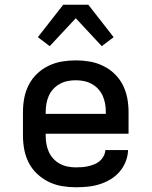

<svg xmlns="http://www.w3.org/2000/svg" viewBox="-20 -783 640 811"><path d="M300 8Q271 8 241.5 3Q212 -2 185.5 -15Q159 -28 137 -48.5Q115 -69 101.5 -95.5Q88 -122 82.5 -151Q77 -180 77 -210V-310Q77 -340 82.5 -369Q88 -398 101.5 -424.5Q115 -451 136.5 -471.5Q158 -492 185 -505Q212 -518 241 -523Q270 -528 300 -528Q330 -528 359 -523Q388 -518 415 -505Q442 -492 463.5 -471.5Q485 -451 498.5 -424.5Q512 -398 517.5 -369Q523 -340 523 -310V-218H173V-210Q173 -192 176 -175Q179 -158 186 -142Q193 -126 205 -113Q217 -100 232.5 -91.5Q248 -83 265.5 -79.5Q283 -76 300 -76Q313 -76 326.5 -77Q340 -78 353 -81Q366 -84 378.5 -89Q391 -94 401 -102.5Q411 -111 417.5 -123Q424 -135 425 -149H521Q520 -123 510.5 -99.5Q501 -76 484.5 -57Q468 -38 446 -25Q424 -12 400 -4.5Q376 3 350.5 5.5Q325 8 300 8ZM173 -302H427V-310Q427 -328 424 -345Q421 -362 414 -378Q407 -394 395 -407Q383 -420 367.5 -428.5Q352 -437 335 -440.5Q318 -444 300 -444Q282 -444 265 -440.5Q248 -437 232.5 -428.5Q217 -420 205 -407Q193 -394 186 -378Q179 -362 176 -345Q173 -328 173 -310ZM190 -588 140 -626 247 -763H353L460 -626L410 -588L300 -706Z"/></svg>

Font: Iosevka Fixed Curly Md Ex
Style: Regular
Weight: 500
Width: 7
Monospace: yes
Designer: Belleve Invis
Foundry: Belleve Invis
Version: Version 30.1.2